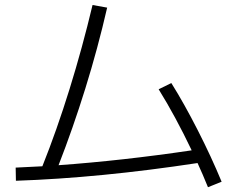

<svg xmlns="http://www.w3.org/2000/svg" viewBox="-20 -744 978 783"><path d="M152.8 -65.9Q211.9 -213.9 263.9 -381.6Q315.9 -549.3 357.4 -723.6L417 -712.9Q378.9 -546.9 328.1 -383.5Q277.3 -220.2 218.8 -70.3Q478 -88.9 761.7 -130.9Q695.3 -270 627 -379.9L678.7 -405.3Q731 -321.8 786.4 -213.1Q841.8 -104.5 883.8 -2.9L828.1 19.5Q806.6 -33.7 785.6 -79.1Q388.2 -18.6 44.9 -6.8L43.9 -60.5Z"/></svg>

Font: Pretendard JP Light
Style: Regular
Weight: 300
Designer: Base glyphs from Inter by Rasmus Andersson; Hangeul glyphs from Noto Sans CJK(Source Han Sans) by Jang Soo-young and Kan
Foundry: Kil Hyung-jin
Version: Version 1.309